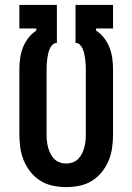

<svg xmlns="http://www.w3.org/2000/svg" viewBox="-20 -755 540 783"><path d="M250 8Q223 8 196 2.5Q169 -3 146 -17Q123 -31 105.5 -52.5Q88 -74 77.5 -99Q67 -124 63 -151Q59 -178 59 -205V-471Q59 -494 62 -516.5Q65 -539 73 -560Q81 -581 95 -599.5Q109 -618 128 -630V-639H59V-735H212V-580Q201 -580 193.5 -572Q186 -564 182 -554Q178 -544 176 -534Q174 -524 172.5 -513.5Q171 -503 170.5 -492.5Q170 -482 170 -471V-205Q170 -192 171.5 -178.5Q173 -165 176.5 -152.5Q180 -140 186 -128Q192 -116 201.5 -106.5Q211 -97 224 -92.5Q237 -88 250 -88Q263 -88 276 -92.5Q289 -97 298.5 -106.5Q308 -116 314 -128Q320 -140 323.5 -152.5Q327 -165 328.5 -178.5Q330 -192 330 -205V-471Q330 -482 329.5 -492.5Q329 -503 327.5 -513.5Q326 -524 324 -534Q322 -544 318 -554Q314 -564 306.5 -572Q299 -580 288 -580V-735H441V-639H372V-630Q391 -618 405 -599.5Q419 -581 427 -560Q435 -539 438 -516.5Q441 -494 441 -471V-205Q441 -178 437 -151Q433 -124 422.5 -99Q412 -74 394.5 -52.5Q377 -31 354 -17Q331 -3 304 2.5Q277 8 250 8Z"/></svg>

Font: Iosevka Term Curly
Style: Bold
Weight: 700
Designer: Belleve Invis
Foundry: Belleve Invis
Version: Version 32.3.0